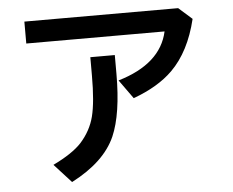

<svg xmlns="http://www.w3.org/2000/svg" viewBox="-50 -678 970 801"><g transform="rotate(-5 435.0 -278.0)"><path d="M80.1 -620.1H724.1L780.3 -570.3Q748 -436 671.9 -360.4Q611.3 -300.3 506.8 -262.2L450.2 -341.3Q629.9 -394.5 659.2 -528.3H80.1ZM341.3 -448.2H443.8V-370.1Q443.8 -201.7 403.8 -109.9Q358.4 -7.3 220.2 64L148.9 -14.2Q231.4 -54.2 268.6 -94.7Q311.5 -142.6 326.2 -200.7Q341.3 -260.3 341.3 -371.1Z"/></g></svg>

Font: FORM UDPGothic
Style: Bold
Weight: 700
Foundry: Pronama LLC
Version: Version 1.051